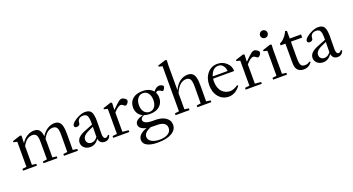

<svg xmlns="http://www.w3.org/2000/svg" viewBox="-58 -1494 4633 2522"><g transform="rotate(-20 2258.5 -233.5)"><path d="M30.8 0V-24.9L89.4 -32.2V-382.3L39.6 -394.5V-410.2L150.9 -446.3L169.4 -438.5Q166 -400.9 166 -366.2V-335.4Q197.3 -386.7 244.4 -416.5Q291.5 -446.3 344.2 -446.3Q394 -446.3 418 -416.7Q441.9 -387.2 448.2 -328.6Q480 -383.3 528.3 -414.8Q576.7 -446.3 630.4 -446.3Q657.2 -446.3 676.8 -437Q696.3 -427.7 708 -411.9Q719.7 -396 726.6 -369.9Q733.4 -343.8 735.8 -315.4Q738.3 -287.1 738.3 -247.1Q738.3 -138.2 736.8 -32.7L797.4 -24.9V0H603V-24.9L660.6 -32.2Q662.1 -259.3 662.1 -262.7Q662.1 -290 660.9 -308.6Q659.7 -327.1 655.3 -345.2Q650.9 -363.3 643.1 -373.8Q635.3 -384.3 622.1 -390.9Q608.9 -397.5 589.8 -397.5Q505.4 -397.5 451.2 -291Q452.1 -263.7 452.1 -247.1V-32.2L511.2 -24.9V0H316.9V-24.9L376 -32.2V-262.7Q376 -290 374.8 -308.6Q373.5 -327.1 369.1 -345.2Q364.7 -363.3 356.9 -373.8Q349.1 -384.3 335.9 -390.9Q322.8 -397.5 303.7 -397.5Q219.7 -397.5 166 -293V-32.2L225.1 -24.9V0Z M968.8 11.2Q919.4 11.2 886.5 -17.6Q853.5 -46.4 853.5 -89.8Q853.5 -165 966.8 -210.4L1089.4 -259.8V-285.2Q1089.4 -356 1073.7 -383.1Q1058.1 -410.2 1017.6 -410.2Q979.5 -410.2 958.5 -389.9Q937.5 -369.6 937.5 -332.5Q937.5 -317.4 924.3 -307.6Q911.1 -297.9 890.1 -297.9Q875 -297.9 866.7 -305.2Q858.4 -312.5 858.4 -325.7Q858.4 -348.1 891.8 -377Q925.3 -405.8 972.9 -426Q1020.5 -446.3 1058.1 -446.3Q1119.1 -446.3 1142.3 -409.9Q1165.5 -373.5 1165.5 -277.8Q1165.5 -244.1 1164.6 -183.1Q1163.6 -122.1 1163.6 -103Q1163.1 -70.3 1172.4 -52Q1181.6 -33.7 1198.2 -33.7Q1220.2 -33.7 1238.8 -60.1L1253.4 -51.3Q1232.4 11.2 1170.4 11.2Q1137.2 11.2 1116.2 -7.1Q1095.2 -25.4 1089.4 -59.1Q1041 11.2 968.8 11.2ZM935.1 -102.1Q935.1 -73.2 953.9 -55.2Q972.7 -37.1 1002.4 -37.1Q1050.8 -37.1 1087.4 -86.9V-87.4Q1087.9 -110.8 1088.4 -157.7Q1088.9 -204.6 1089.4 -228L1041 -207.5Q985.8 -184.1 960.4 -158.7Q935.1 -133.3 935.1 -102.1Z M1291 0V-24.9L1354.5 -32.2V-382.3L1304.7 -394.5V-410.2L1416 -446.3L1434.6 -438.5Q1431.2 -400.9 1431.2 -366.2V-338.9Q1499.5 -409.2 1531.7 -432.1Q1551.3 -446.3 1567.9 -446.3Q1588.9 -446.3 1611.8 -429.9Q1634.8 -413.6 1634.8 -395.5Q1634.8 -381.3 1619.6 -362.1Q1604.5 -342.8 1590.8 -342.8Q1581.1 -342.8 1569.8 -352.5Q1547.9 -372.1 1530.3 -372.1Q1491.7 -372.1 1431.2 -302.2V-33.2L1516.1 -24.9V0Z M1853.5 -129.4Q1807.1 -129.4 1772 -142.1Q1725.6 -122.1 1725.6 -90.8Q1725.6 -64 1757.8 -48.1Q1790 -32.2 1854.5 -32.2H1891.6Q1981.4 -32.2 2035.4 5.6Q2089.4 43.5 2089.4 104.5Q2089.4 176.8 2018.6 218Q1947.8 259.3 1824.2 259.3Q1728 259.3 1675.3 231.4Q1622.6 203.6 1622.6 151.4Q1622.6 110.4 1655.5 78.9Q1688.5 47.4 1748 28.8Q1645.5 7.8 1645.5 -56.2Q1645.5 -88.9 1673.3 -110.6Q1701.2 -132.3 1756.8 -147.9Q1714.8 -167 1693.4 -203.1Q1671.9 -239.3 1671.9 -286.1Q1671.9 -358.4 1720.7 -402.3Q1769.5 -446.3 1858.9 -446.3Q1960.4 -446.3 2008.3 -386.2Q2051.3 -439 2091.8 -439Q2114.7 -439 2135.7 -425.3Q2147.9 -417.5 2147.9 -407.2Q2147.9 -395 2136.5 -375.7Q2125 -356.4 2114.3 -356.4Q2103 -356.4 2094.2 -364.7Q2087.9 -370.6 2074.5 -375.7Q2061 -380.9 2052.2 -380.9Q2037.6 -380.9 2022.9 -363.8Q2040 -329.6 2040 -289.1Q2040 -219.2 1991.2 -174.3Q1942.4 -129.4 1853.5 -129.4ZM1857.4 -157.2Q1902.8 -157.2 1929.9 -192.6Q1957 -228 1957 -286.6Q1957 -345.7 1930.2 -382.1Q1903.3 -418.5 1857.4 -418.5Q1811.5 -418.5 1783.2 -381.8Q1754.9 -345.2 1754.9 -286.6Q1754.9 -228.5 1783.2 -192.9Q1811.5 -157.2 1857.4 -157.2ZM1703.1 136.7Q1703.1 180.2 1746.3 205.8Q1789.6 231.4 1858.4 231.4Q1931.6 231.4 1975.8 203.6Q2020 175.8 2020 125.5Q2020 83.5 1986.8 60.5Q1953.6 37.6 1888.2 37.6H1850.6Q1824.2 37.6 1801.8 36.1Q1703.1 76.2 1703.1 136.7Z M2162.6 0V-24.9L2221.7 -32.2V-662.6L2171.4 -674.3V-690.4L2282.7 -726.1L2301.3 -718.3Q2297.9 -681.6 2297.9 -646.5V-299.3Q2330.6 -371.1 2381.1 -408.7Q2431.6 -446.3 2492.2 -446.3Q2520 -446.3 2539.8 -437Q2559.6 -427.7 2571.8 -411.9Q2584 -396 2591.1 -369.9Q2598.1 -343.8 2600.6 -315.4Q2603 -287.1 2603 -247.1Q2603 -138.2 2601.6 -32.7L2662.1 -24.9V0H2467.3V-24.9L2525.4 -32.2Q2526.9 -259.3 2526.9 -262.7Q2526.9 -290 2525.4 -308.6Q2523.9 -327.1 2519.5 -345.2Q2515.1 -363.3 2507.1 -374Q2499 -384.8 2485.4 -391.1Q2471.7 -397.5 2452.1 -397.5Q2404.8 -397.5 2365.5 -361.8Q2326.2 -326.2 2297.9 -257.8V-32.2L2357.4 -24.9V0Z M2906.7 11.2Q2820.8 11.2 2766.6 -52.5Q2712.4 -116.2 2712.4 -216.8Q2712.4 -316.9 2766.8 -381.6Q2821.3 -446.3 2905.8 -446.3Q2980 -446.3 3032.2 -398.2Q3084.5 -350.1 3084.5 -281.7H2789.6Q2786.6 -262.7 2786.6 -243.7Q2786.6 -196.3 2799.8 -158.7Q2813 -121.1 2835.4 -98.1Q2857.9 -75.2 2886 -63.2Q2914.1 -51.3 2945.3 -51.3Q2997.1 -51.3 3056.6 -93.3L3068.4 -80.6Q2996.6 11.2 2906.7 11.2ZM2910.6 -418.5Q2866.7 -418.5 2837.6 -388.4Q2808.6 -358.4 2795.9 -311.5H3003.9Q2998 -361.8 2973.1 -390.1Q2948.2 -418.5 2910.6 -418.5Z M3142.6 0V-24.9L3206.1 -32.2V-382.3L3156.2 -394.5V-410.2L3267.6 -446.3L3286.1 -438.5Q3282.7 -400.9 3282.7 -366.2V-338.9Q3351.1 -409.2 3383.3 -432.1Q3402.8 -446.3 3419.4 -446.3Q3440.4 -446.3 3463.4 -429.9Q3486.3 -413.6 3486.3 -395.5Q3486.3 -381.3 3471.2 -362.1Q3456.1 -342.8 3442.4 -342.8Q3432.6 -342.8 3421.4 -352.5Q3399.4 -372.1 3381.8 -372.1Q3343.3 -372.1 3282.7 -302.2V-33.2L3367.7 -24.9V0Z M3563 -603Q3563 -624.5 3578.6 -639.9Q3594.2 -655.3 3615.7 -655.3Q3637.7 -655.3 3653.1 -640.1Q3668.5 -625 3668.5 -603Q3668.5 -581.1 3653.1 -565.9Q3637.7 -550.8 3615.7 -550.8Q3593.8 -550.8 3578.4 -565.9Q3563 -581.1 3563 -603ZM3526.4 0V-24.9L3585 -32.7V-382.3L3535.2 -394.5V-410.2L3646.5 -446.3L3665 -438.5Q3661.6 -400.9 3661.6 -366.2V-32.7L3720.7 -24.9V0Z M3952.6 11.7Q3920.4 11.7 3896.7 0Q3873 -11.7 3861.3 -29.8Q3849.1 -48.3 3844.5 -70.6Q3839.8 -92.8 3839.8 -141.6V-389.2H3772.9V-416.5Q3806.6 -427.7 3841.8 -467.5Q3877 -507.3 3891.6 -546.4L3916 -540V-433.1H4074.2V-389.2H3916V-175.3Q3916 -124.5 3918.9 -103.5Q3921.9 -82.5 3928.7 -66.4Q3941.4 -35.6 3986.8 -35.6Q4025.9 -35.6 4055.2 -60.5L4067.4 -48.3Q4024.4 11.7 3952.6 11.7Z M4225.1 11.2Q4175.8 11.2 4142.8 -17.6Q4109.9 -46.4 4109.9 -89.8Q4109.9 -165 4223.1 -210.4L4345.7 -259.8V-285.2Q4345.7 -356 4330.1 -383.1Q4314.5 -410.2 4273.9 -410.2Q4235.8 -410.2 4214.8 -389.9Q4193.8 -369.6 4193.8 -332.5Q4193.8 -317.4 4180.7 -307.6Q4167.5 -297.9 4146.5 -297.9Q4131.3 -297.9 4123 -305.2Q4114.7 -312.5 4114.7 -325.7Q4114.7 -348.1 4148.2 -377Q4181.6 -405.8 4229.2 -426Q4276.9 -446.3 4314.5 -446.3Q4375.5 -446.3 4398.7 -409.9Q4421.9 -373.5 4421.9 -277.8Q4421.9 -244.1 4420.9 -183.1Q4419.9 -122.1 4419.9 -103Q4419.4 -70.3 4428.7 -52Q4438 -33.7 4454.6 -33.7Q4476.6 -33.7 4495.1 -60.1L4509.8 -51.3Q4488.8 11.2 4426.8 11.2Q4393.6 11.2 4372.6 -7.1Q4351.6 -25.4 4345.7 -59.1Q4297.4 11.2 4225.1 11.2ZM4191.4 -102.1Q4191.4 -73.2 4210.2 -55.2Q4229 -37.1 4258.8 -37.1Q4307.1 -37.1 4343.8 -86.9V-87.4Q4344.2 -110.8 4344.7 -157.7Q4345.2 -204.6 4345.7 -228L4297.4 -207.5Q4242.2 -184.1 4216.8 -158.7Q4191.4 -133.3 4191.4 -102.1Z"/></g></svg>

Font: Elstob
Style: Regular
Weight: 400
Designer: Peter S. Baker
Version: Version 1.015